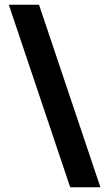

<svg xmlns="http://www.w3.org/2000/svg" viewBox="-20 -759 465 807"><path d="M17 -739H144L402 28H275Z"/></svg>

Font: Murecho Thin ExtraBold
Style: Regular
Weight: 800
Version: Version 1.010